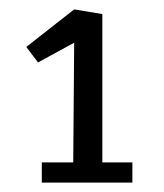

<svg xmlns="http://www.w3.org/2000/svg" viewBox="-20 -765 350 409"><path d="M69 -376V-419H136L138 -674L61 -632L36 -665L138 -745L198 -735V-419H262V-376Z"/></svg>

Font: Ruluko
Style: Regular
Weight: 400
Designer: Ana Sanfelippo, Angelica Diaz, Meme Hernandez
Foundry: Ana Sanfelippo, Angelica Diaz y Meme Hernandez
Version: Version 1.001